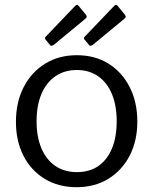

<svg xmlns="http://www.w3.org/2000/svg" viewBox="-20 -770 639 800"><path d="M299 10Q223.5 10 166.5 -24.6Q109.4 -59.3 77.9 -120.8Q46.4 -182.3 46.4 -262Q46.4 -344.6 78.7 -407.1Q110.9 -469.6 168.1 -504.8Q225.3 -540 300 -540Q376 -540 432.4 -504.7Q488.7 -469.4 520.4 -406.9Q552.2 -344.4 552.2 -263.4Q552.2 -183 520.3 -121.5Q488.4 -60 431.6 -25Q374.8 10 299 10ZM300.7 -52.8Q353.1 -52.8 390 -78.4Q427 -104.1 446.6 -151.6Q466.2 -199.1 466.2 -264.6Q466.2 -330.6 446.2 -378.5Q426.2 -426.3 388.9 -452.3Q351.6 -478.3 300 -478.3Q248.6 -478.3 210.8 -452.3Q173 -426.3 152.7 -378.5Q132.4 -330.6 132.4 -264.6Q132.4 -199.5 152.7 -151.8Q173 -104.1 210.8 -78.4Q248.6 -52.8 300.7 -52.8ZM307.3 -745.9 337 -709.8Q341.4 -704.2 341.3 -700.1Q341.2 -696 333.8 -690.2L204.5 -583.4Q198.3 -579.3 194.5 -579.2Q190.7 -579 187 -584.1L171.4 -603.2Q163.7 -610.9 170.6 -617.3L294.2 -746.4Q301.4 -753.4 307.3 -745.9ZM469.8 -745.9 499.5 -709.8Q503.9 -704.2 503.8 -700.1Q503.7 -696 496.2 -690.2L367 -583.4Q360.8 -579.3 357 -579.2Q353.1 -579 349.5 -584.1L333.9 -603.2Q326.1 -610.9 333.1 -617.3L456.7 -746.4Q463.9 -753.4 469.8 -745.9Z"/></svg>

Font: Libre Franklin Thin
Style: Regular
Weight: 100
Designer: Pablo Impallari, Rodrigo Fuenzalida, Nhung Nguyen
Foundry: Impallari Type
Version: Version 3.000